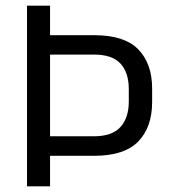

<svg xmlns="http://www.w3.org/2000/svg" viewBox="-20 -659 600 679"><path d="M129.5 -108V-177H311Q376.5 -177 406 -209.8Q435.5 -242.5 435.5 -300V-343.5Q435.5 -402 406.2 -434Q377 -466 312 -466H129V-534.5H313.5Q420.5 -534.5 469.2 -484.2Q518 -434 518 -346V-298Q518 -209 468.8 -158.5Q419.5 -108 313 -108ZM75.5 0V-639H157V-517.5V-486.5V-151.5V-129.5V0Z"/></svg>

Font: Anek Gurmukhi Medium
Style: Regular
Weight: 400
Version: Version 1.003